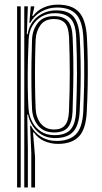

<svg xmlns="http://www.w3.org/2000/svg" viewBox="-20 -628 452 848"><path d="M118.2 200V46.2L113 -73H116.5Q131.5 -42.5 161.4 -24Q191.2 -5.5 230 -5.5Q285 -5.5 314.4 -34Q343.8 -62.5 347.8 -135.2Q350.2 -187 351.4 -241.8Q352.5 -296.5 351.8 -352.5Q351 -408.5 348 -463.8Q344 -535.2 316.2 -565Q288.5 -594.8 231.8 -594.8Q194.5 -594.8 162.9 -577Q131.2 -559.2 113.5 -527H109.8L115.8 -600H131.2L131 -594L122.5 -557.5H126Q142.5 -580.5 171.4 -594Q200.2 -607.5 235 -607.5Q298.2 -607.5 328.6 -574.8Q359 -542 363.8 -465.2Q366.8 -409.5 367.5 -355.8Q368.2 -302 367.2 -247.5Q366.2 -193 363.2 -134.2Q359.2 -56.2 327.9 -24.4Q296.5 7.5 235.8 7.5Q204 7.5 175.9 -4.9Q147.8 -17.2 129.8 -43H125.8L134.8 65.5V200ZM55.5 200V-600H71.5V200ZM87.2 200V-600H103L98.5 -477H102.2Q110 -526.2 145.8 -554.2Q181.5 -582.2 229 -582.2Q281.8 -582.2 305.1 -554.1Q328.5 -526 332.2 -463.8Q335 -411.5 336 -359.1Q337 -306.8 336 -251.6Q335 -196.5 331.8 -135.5Q328.8 -74.8 303.8 -46.8Q278.8 -18.8 225 -18.2Q177 -17.8 145.1 -47.4Q113.2 -77 104 -122H100.5L103 26.5V200ZM221 -31Q268.5 -31 291 -55.2Q313.5 -79.5 316 -135.2Q319.8 -223 320 -301.1Q320.2 -379.2 316.5 -463Q314 -523.8 290.8 -546.8Q267.5 -569.8 223 -569.8Q190.5 -569.8 164.8 -555.4Q139 -541 123.5 -514.9Q108 -488.8 106.5 -453.8Q104.5 -412.2 103.2 -357.8Q102 -303.2 102.5 -247.6Q103 -192 106 -147.2Q108.2 -117.5 121.9 -90.9Q135.5 -64.2 160.4 -47.6Q185.2 -31 221 -31ZM219.2 -43Q173.5 -43 148.6 -72.9Q123.8 -102.8 121.5 -147.2Q119.5 -191.5 118.9 -244.9Q118.2 -298.2 119 -352.8Q119.8 -407.2 121.5 -453.5Q123.2 -495.8 146.8 -526.2Q170.2 -556.8 218.8 -556.8Q259 -556.8 278.9 -536Q298.8 -515.2 300.8 -463.2Q303 -413 303.8 -361.4Q304.5 -309.8 303.6 -254.2Q302.8 -198.8 300.5 -136Q298.5 -87 279.5 -65Q260.5 -43 219.2 -43ZM219 -56Q251.5 -56 267.1 -74.8Q282.8 -93.5 284.5 -136.2Q288.2 -224.2 288.2 -303.4Q288.2 -382.5 285 -463Q283 -507.8 267.1 -525.9Q251.2 -544 218.5 -544Q178.2 -544 158.8 -517.1Q139.2 -490.2 137.5 -452.8Q135.8 -416 135 -362.9Q134.2 -309.8 134.8 -252.8Q135.2 -195.8 137.5 -147.5Q139.2 -108 160.5 -82Q181.8 -56 219 -56Z"/></svg>

Font: Big Shoulders Inline Text Thin
Style: Regular
Weight: 400
Version: Version 2.002